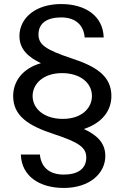

<svg xmlns="http://www.w3.org/2000/svg" viewBox="-20 -730 615 948"><path d="M282 -710C153 -710 76 -639 76 -552C76 -485 122 -447 182 -418C91 -392 45 -328 45 -256C45 -157 121 -109 246 -68C370 -27 406 -2 406 48C406 104 363 132 295 132C216 132 182 88 177 33H83C86 139 174 198 295 198C423 198 500 126 500 40C500 -27 455 -65 394 -93C485 -123 530 -184 530 -256C530 -355 454 -403 330 -443C205 -485 170 -510 170 -560C170 -616 213 -644 282 -644C360 -644 394 -599 398 -545H492C489 -651 402 -710 282 -710ZM141 -256C141 -316 194 -369 286 -369C377 -369 434 -320 434 -256C434 -195 382 -143 290 -143C198 -143 141 -193 141 -256Z"/></svg>

Font: Malmofest
Style: Regular
Weight: 400
Designer: Jonny Pinhorn (Poppins), Kolossal
Version: Version 1.004;Glyphs 3.1.2 (3151)